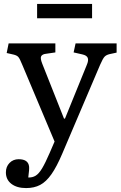

<svg xmlns="http://www.w3.org/2000/svg" viewBox="-20 -728 616 978"><path d="M113 230Q66 230 38 208.5Q10 187 10 150Q10 121 28.5 102Q47 83 75 83Q123 83 128 119Q130 133 124 176Q145 177 161.5 167Q178 157 194.5 129.5Q211 102 233 51L258 -7L93 -399Q81 -429 73.5 -437.5Q66 -446 49 -450L14 -458L24 -507H262V-461L214 -454Q196 -452 190 -442Q184 -432 195 -404L306 -124H311L422 -397Q432 -420 427 -433Q422 -446 399 -451L355 -461L365 -507H574V-460L537 -452Q521 -448 512.5 -439Q504 -430 490 -398L297 55Q269 121 242 159.5Q215 198 184.5 214Q154 230 113 230ZM169 -635V-708H449V-635Z"/></svg>

Font: Text Regular
Style: Regular
Weight: 400
Designer: Latin by Veronika Burian and Jose Scaglione. Greek by Irene Vlachou. Cyrillic by Vera Evstafieva.
Foundry: TypeTogether
Version: Version 3.002